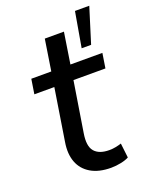

<svg xmlns="http://www.w3.org/2000/svg" viewBox="-136 -777 669 858"><g transform="rotate(-20 198.5 -348.0)"><path d="M242 9Q184 9 146 -13.5Q108 -36 93 -76Q78 -116 87 -170L126 -417H31L42 -487H137L160 -635H251L228 -487H380L369 -417H217L179 -179Q169 -119 191 -93.5Q213 -68 261 -68Q277 -68 292 -71Q307 -74 319 -78L327 -9Q313 -1 289 4Q265 9 242 9ZM300 -538 329 -705H397L345 -538Z"/></g></svg>

Font: Nunito Sans 12pt ExtraLight 12pt Medium
Style: Italic
Weight: 500
Italic angle: -9°
Version: Version 3.101;gftools[0.9.27]